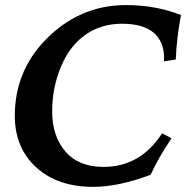

<svg xmlns="http://www.w3.org/2000/svg" viewBox="-20 -723 742 753"><path d="M345.2 9.8Q205.6 9.8 121.8 -66.9Q38.1 -143.6 38.1 -268.6Q38.1 -442.9 158.2 -566.4Q291 -703.1 474.1 -703.1Q590.3 -703.1 689.9 -664.1Q672.9 -577.6 669.4 -489.7L623 -482.4L623.5 -495.6Q623.5 -559.1 582.8 -594.5Q542 -629.9 458.5 -629.9Q377.4 -629.9 315.7 -587.2Q253.9 -544.4 219.2 -461.7Q184.6 -378.9 184.6 -286.6Q184.6 -189 236.6 -128.7Q288.6 -68.4 385.7 -68.4Q530.8 -68.4 615.7 -200.2L652.8 -180.7Q601.1 -104.5 570.8 -37.6Q445.3 9.8 345.2 9.8Z"/></svg>

Font: Kelvinch
Style: Bold Italic
Weight: 700
Italic angle: -10°
Designer: Paul James Miller
Foundry: High-Logic / Made with FontCreator
Version: Version 3.30 September 23, 2016